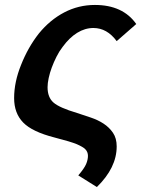

<svg xmlns="http://www.w3.org/2000/svg" viewBox="-20 -559 572 775"><path d="M363 -539Q476 -539 530 -462L451 -393Q412 -446 357 -446Q323 -446 291.5 -426.5Q260 -407 233 -370Q219 -352 208 -330Q197 -308 189 -286.5Q181 -265 176.5 -244Q172 -223 172 -207Q172 -166 196 -145Q220 -124 291 -103Q318 -94 346.5 -84.5Q375 -75 398 -60Q421 -45 436 -23Q451 -1 451 32Q451 118 371 196L296 149Q320 121 327.5 103.5Q335 86 335 70Q335 54 324 43Q315 34 290 23Q266 13 200 -4Q110 -27 73.5 -64.5Q37 -102 37 -163Q37 -228 65 -297Q93 -368 137 -424Q182 -479 239.5 -509Q297 -539 363 -539Z"/></svg>

Font: Libra Sans Modern
Style: Bold Italic
Weight: 700
Italic angle: -12°
Foundry: Stefan Peev, Context Ltd
Version: Version 1.000